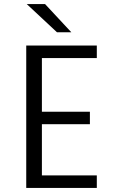

<svg xmlns="http://www.w3.org/2000/svg" viewBox="-20 -924 590 944"><path d="M109 0V-700H456V-638.5H186V-374.5H422V-313.5H186V-61.5H456V0ZM260 -765.5 111.5 -904H201.5L330.5 -765.5Z"/></svg>

Font: Trispace SemiCondensed Light
Style: Regular
Weight: 300
Width: 4
Designer: Tyler Finck
Foundry: Etcetera Type Company
Version: Version 1.210; ttfautohint (v1.8.3)